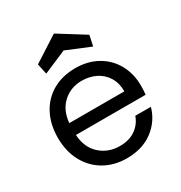

<svg xmlns="http://www.w3.org/2000/svg" viewBox="-182 -907 985 1045"><g transform="rotate(-30 310.0 -384.0)"><path d="M577 -295Q577 -269 574 -240H136Q141 -159 191.5 -113.5Q242 -68 314 -68Q373 -68 412.5 -95.5Q452 -123 468 -169H566Q544 -90 478 -40.5Q412 9 314 9Q236 9 174.5 -26Q113 -61 78 -125.5Q43 -190 43 -275Q43 -360 77 -424Q111 -488 172.5 -522.5Q234 -557 314 -557Q392 -557 452 -523Q512 -489 544.5 -429.5Q577 -370 577 -295ZM483 -314Q483 -366 460 -403.5Q437 -441 397.5 -460.5Q358 -480 310 -480Q241 -480 192.5 -436Q144 -392 137 -314ZM163 -610 149 -676 306 -777H310L472 -676L458 -610L308 -672Z"/></g></svg>

Font: Fz Poppins
Style: Regular
Weight: 400
Designer: Ninad Kale (Devanagari), Jonny Pinhorn (Latin)
Foundry: Indian Type Foundry
Version: Vit hóa bi Vntype.Com & FontZin.Com